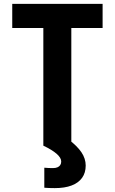

<svg xmlns="http://www.w3.org/2000/svg" viewBox="-20 -750 590 988"><path d="M203 0V-606H43V-730H508V-606H347V0ZM262 218Q247 218 233.5 217.5Q220 217 208 216V113Q219 114 230 114.5Q241 115 252 115Q266 115 275.5 111Q285 107 290 99.5Q295 92 295 81Q295 62 271.5 41.5Q248 21 204 0L332 -33Q377 1 399 33.5Q421 66 421 102Q421 139 402.5 165Q384 191 348.5 204.5Q313 218 262 218Z"/></svg>

Font: M PLUS Code Latin SemiExpanded
Style: Bold
Weight: 700
Width: 6
Designer: Coji Morishita
Foundry: UNDERFOREST DESIGN
Version: Version 1.002; ttfautohint (v1.8.3)